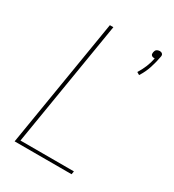

<svg xmlns="http://www.w3.org/2000/svg" viewBox="-181 -850 862 952"><g transform="rotate(30 250.0 -374.0)"><path d="M422 -593 407 -602Q422 -626 432.5 -651.5Q443 -677 448 -704Q447 -704 446 -703.5Q445 -703 444 -703Q440 -703 436 -704.5Q432 -706 429 -709Q426 -712 425.5 -716.5Q425 -721 426 -726Q427 -730 428.5 -734.5Q430 -739 434 -742Q438 -745 443 -746.5Q448 -748 452 -748Q456 -748 460 -746.5Q464 -745 467 -742Q470 -739 470.5 -734.5Q471 -730 470 -726Q464 -692 453 -658Q442 -624 422 -593ZM52 0 173 -735H193L75 -18H381L378 0Z"/></g></svg>

Font: Iosevka Term Curly Thin
Style: Italic
Weight: 100
Italic angle: -9°
Designer: Belleve Invis
Foundry: Belleve Invis
Version: Version 32.3.0